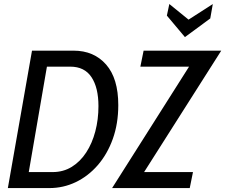

<svg xmlns="http://www.w3.org/2000/svg" viewBox="-20 -958 1147 978"><path d="M20 0 143 -700H354.5Q458.5 -700 520.5 -629.2Q582.5 -558.5 582.5 -422.5Q582.5 -328 554.5 -250.2Q526.5 -172.5 477.8 -116.5Q429 -60.5 365.8 -30.2Q302.5 0 231.5 0ZM338 -618.5H219L126.5 -81.5H248Q302.5 -81.5 345.8 -108.2Q389 -135 419.2 -181.5Q449.5 -228 465.5 -288.8Q481.5 -349.5 481.5 -417.5Q481.5 -511.5 446 -565Q410.5 -618.5 338 -618.5ZM551 0 943 -618.5H695L711.5 -700H1107L714 -81.5H963L946.5 0ZM922 -769 830 -878.5 842.5 -937.5 940.5 -858 1064 -937.5 1051 -864Z"/></svg>

Font: Cabin Condensed
Style: Italic
Weight: 400
Width: 3
Italic angle: -10°
Designer: Pablo Impallari
Foundry: Pablo Impallari. http://www.impallari.com Igino Marini. http://www.ikern.com
Version: Version 3.001; ttfautohint (v1.8.3)